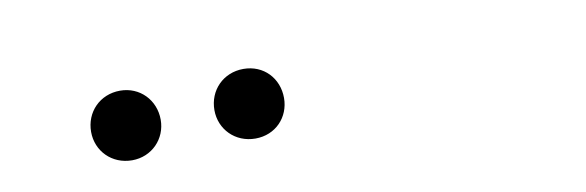

<svg xmlns="http://www.w3.org/2000/svg" viewBox="-27 -868 1053 345"><g transform="rotate(-10 500.0 -695.5)"><path d="M195 -632C231 -632 258 -660 258 -695C258 -731 231 -759 195 -759C158 -759 131 -731 131 -695C131 -660 158 -632 195 -632ZM356 -695C356 -660 383 -632 420 -632C457 -632 483 -660 483 -695C483 -731 457 -759 420 -759C383 -759 356 -731 356 -695Z"/></g></svg>

Font: コーポレート・ロゴ ver3 Medium
Style: Regular
Weight: 500
Designer: [KANA_main] LOGOTYPE.JP [Source Han Sans] Ryoko NISHIZUKA 西塚涼子 (kana, bopomofo & ideographs); Paul D. Hunt (Latin, Greek
Version: Version 12.001;FEAKit 1.0